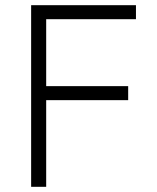

<svg xmlns="http://www.w3.org/2000/svg" viewBox="-20 -720 606 740"><path d="M100 0V-700H504V-646H158V-388H474V-334H158V0Z"/></svg>

Font: Geologica Cursive Thin
Style: Regular
Weight: 250
Designer: Sindre Bremnes, Frode Helland
Foundry: Monokrom Skriftforlag AS
Version: Version 1.010;gftools[0.9.28]